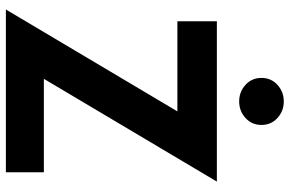

<svg xmlns="http://www.w3.org/2000/svg" viewBox="-182 -780 962 637"><g transform="rotate(90 298.5 -461.0)"><path d="M238 -848Q238 -816 261 -795Q284 -774 316 -774Q348 -774 371 -795Q394 -816 394 -848Q394 -880 371 -901Q348 -922 316 -922Q284 -922 261 -901Q238 -880 238 -848ZM50 -569H349L11 0H551V-126H241L582 -700H50Z"/></g></svg>

Font: Jost-600-Semi-PL
Style: Regular
Weight: 600
Version: Version 3.300; ttfautohint (v0.97) -l 8 -r 50 -G 200 -x 14 -